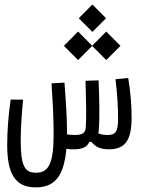

<svg xmlns="http://www.w3.org/2000/svg" viewBox="-20 -645 626 832"><path d="M134.8 167C215.8 167 256.8 120.6 267.6 0C277.3 1.5 287.6 2 298.8 2C331.5 2 356.9 -4.9 367.2 -30.3H376.5C394.5 -5.9 420.9 2 451.7 2C523.4 2 550.3 -38.1 550.3 -136.2C550.3 -187 546.4 -239.7 535.6 -307.1L480.5 -301.8C488.3 -236.3 491.7 -184.1 491.7 -131.3C491.7 -71.8 479.5 -60.1 445.3 -60.1C432.1 -60.1 418.9 -62 406.2 -66.9C407.2 -71.8 407.7 -77.1 408.2 -83.5C412.6 -134.3 410.2 -228.5 407.2 -296.9L350.6 -294.9C350.6 -289.1 351.1 -283.7 351.1 -277.8C353 -210 355 -130.9 351.6 -92.3C349.6 -68.4 336.4 -60.1 304.2 -60.1C292 -60.1 282.2 -61 270.5 -62.5C270.5 -66.9 270.5 -70.8 270.5 -75.2C270.5 -133.3 264.6 -221.7 259.3 -287.1L203.1 -283.7C208.5 -205.6 212.4 -135.3 212.4 -61.5C212.4 68.8 188 103.5 135.7 103.5C88.4 103.5 69.8 76.2 69.8 -34.2C69.8 -91.8 74.2 -152.8 80.1 -213.4H26.4C17.1 -154.3 11.2 -79.1 11.2 -17.6C11.2 106.4 44.4 167 134.8 167ZM440.4 -384.8 502 -446.3 440.4 -508.3 379.4 -446.8 318.4 -508.3 256.8 -446.3 318.4 -384.8 379.4 -445.8ZM380.4 -506.8 439.5 -565.9 380.4 -625.5 321.3 -565.9Z"/></svg>

Font: Cascadia Mono NF Light
Style: Regular
Weight: 300
Monospace: yes
Designer: Aaron Bell
Foundry: Saja Typeworks
Version: Version 2404.023